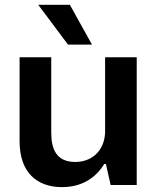

<svg xmlns="http://www.w3.org/2000/svg" viewBox="-20 -765 647 794"><path d="M437.5 0H545.4V-528.3H414.6V-225.6V-215.8C410.6 -137.2 356 -95.2 291.5 -95.2C211.9 -95.2 191.9 -149.9 191.9 -216.8V-528.3H61V-180.7C61 -52.2 132.3 8.8 236.3 8.8C317.9 8.8 375.5 -28.8 411.1 -86.9H418ZM138.2 -745.1 261.2 -580.6H360.4L269 -745.1Z"/></svg>

Font: Wand UI Pro Bold
Style: Regular
Weight: 700
Designer: Andreas Faust
Version: Version 1.003;FEAKit 1.0